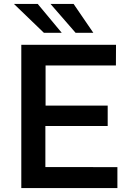

<svg xmlns="http://www.w3.org/2000/svg" viewBox="-20 -949 668 969"><path d="M87.5 0V-723H565.5L565 -618.5H210V-416H523.5V-313H209V-106L572.5 -105.5V0ZM351.5 -929 451 -783.5H361.5L235 -929ZM170.5 -929 291.5 -783.5H201.5L50.5 -929Z"/></svg>

Font: Public Sans SemiBold
Style: Regular
Weight: 600
Designer: The Public Sans Project Authors: Dan O. Williams and USWDS (Libre Franklin designed by Pablo Impallari and Rodrigo Fuenz
Version: Version 1.007